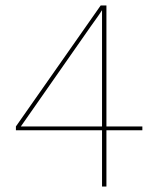

<svg xmlns="http://www.w3.org/2000/svg" viewBox="-20 -680 562 700"><path d="M352 0V-205H38V-219Q38 -219 38 -219Q38 -219 38 -219Q38 -219 38 -219L347 -660H368V-219H499V-205H368V0ZM56 -219H352V-582Q352 -592 352 -602.5Q352 -613 352 -623Q352 -633 352 -643Q346 -634 344.5 -631.5Q343 -629 337 -620.5Q331 -612 311 -584L56 -219Q56 -219 56 -219Q56 -219 56 -219Z"/></svg>

Font: Kantumruy Pro Thin
Style: Regular
Weight: 250
Version: Version 1.002